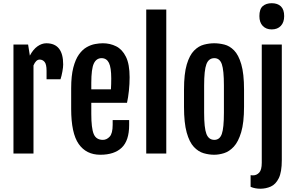

<svg xmlns="http://www.w3.org/2000/svg" viewBox="-20 -947 1821 1184"><path d="M63 -672.4H153.3L164.1 -604Q184.1 -642.1 210.9 -661.1Q237.8 -680.2 265.6 -680.2Q369.6 -680.2 369.6 -549.3Q369.6 -532.7 364.7 -505.6Q359.9 -478.5 353 -458H267.1V-510.3Q267.1 -550.8 254.9 -565.2Q242.7 -579.6 224.6 -579.6Q201.7 -579.6 186.5 -543.5V0H63Z M418.9 -275.4V-402.3Q418.9 -479.5 432.1 -530.3Q445.3 -581.1 467 -611.3Q488.8 -641.6 514.9 -656.2Q541 -670.9 566.9 -675.5Q592.8 -680.2 614.3 -680.2Q658.7 -680.2 696.3 -661.4Q733.9 -642.6 756.6 -596.9Q779.3 -551.3 779.3 -470.2Q779.3 -429.7 774.9 -387.5Q770.5 -345.2 763.2 -313H543V-244.6Q543 -156.7 557.9 -120.6Q572.8 -84.5 614.7 -84.5Q637.7 -84.5 656.2 -104.2Q674.8 -124 674.8 -177.2V-206.5H776.4V-175.8Q776.4 -80.1 730.7 -36.4Q685.1 7.3 598.6 7.3Q511.7 7.3 465.3 -59.1Q418.9 -125.5 418.9 -275.4ZM664.1 -396Q665 -406.7 665.5 -428.5Q666 -450.2 666 -463.4Q666 -530.3 651.9 -559.1Q637.7 -587.9 606.9 -588.4Q574.2 -588.4 558.6 -555.4Q543 -522.5 543 -435.5V-396Z M881.8 -888.2H1005.4V0H881.8Z M1300.8 7.3Q1268.6 7.3 1235.8 -2.2Q1203.1 -11.7 1175.5 -41Q1147.9 -70.3 1131.3 -129.6Q1114.7 -189 1114.7 -288.6V-394Q1114.7 -492.2 1131.8 -549.6Q1148.9 -606.9 1176.8 -635Q1204.6 -663.1 1237.3 -671.6Q1270 -680.2 1301.3 -680.2Q1331.5 -680.2 1363.8 -672.1Q1396 -664.1 1423.3 -636.5Q1450.7 -608.9 1467.8 -551Q1484.9 -493.2 1484.9 -394V-288.6Q1484.9 -190.4 1467.3 -131.6Q1449.7 -72.8 1421.9 -42.7Q1394 -12.7 1362.1 -2.7Q1330.1 7.3 1300.8 7.3ZM1301.8 -84.5Q1335 -84.5 1347.9 -121.1Q1360.8 -157.7 1360.8 -252V-419.4Q1360.8 -514.2 1347.9 -551.3Q1335 -588.4 1301.8 -588.4Q1267.1 -588.4 1252.9 -551.3Q1238.8 -514.2 1238.8 -419.4V-252Q1238.8 -157.7 1252.9 -121.1Q1267.1 -84.5 1301.8 -84.5Z M1655.3 -765.6Q1621.1 -765.6 1600.3 -787.1Q1579.6 -808.6 1579.6 -847.7Q1579.6 -891.1 1600.3 -909.2Q1621.1 -927.2 1655.8 -927.2Q1691.9 -927.2 1712.2 -907.7Q1732.4 -888.2 1732.4 -847.7Q1732.4 -809.6 1711.9 -787.6Q1691.4 -765.6 1655.3 -765.6ZM1594.2 -672.4H1717.8V41Q1717.8 114.3 1699 152.1Q1680.2 189.9 1649.9 203.4Q1619.6 216.8 1585 216.8Q1570.3 216.8 1555.2 214.1Q1540 211.4 1525.4 205.1V133.3Q1529.3 133.8 1533.2 134Q1537.1 134.3 1541 134.3Q1562.5 134.3 1578.4 117.4Q1594.2 100.6 1594.2 56.6Z"/></svg>

Font: Fjalla One
Style: Regular
Weight: 400
Designer: Irina Smirnova, Eben Sorkin
Foundry: Sorkin Type
Version: Version 1.002; ttfautohint (v1.8.4.7-5d5b);gftools[0.9.25]